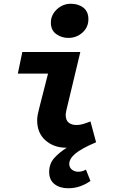

<svg xmlns="http://www.w3.org/2000/svg" viewBox="-20 -775 640 1023"><path d="M343 228Q299 228 270.5 206Q242 184 242 141Q242 97 269.5 66.5Q297 36 336 12Q335 12 334.5 12Q334 12 332 12Q267 12 222.5 -27Q178 -66 178 -134Q178 -149 181 -164Q184 -179 188 -195L236 -383H75L99 -498H408L334 -189Q333 -182 331.5 -176Q330 -170 330 -164Q330 -134 346 -121.5Q362 -109 387 -109Q405 -109 422 -114Q439 -119 462 -128L492 -17Q414 16 381.5 43.5Q349 71 349 98Q349 118 363.5 129Q378 140 396 140Q408 140 417 137.5Q426 135 438 129L462 189Q439 206 408.5 217Q378 228 343 228ZM344 -573Q308 -573 279.5 -593.5Q251 -614 251 -655Q251 -682 265.5 -704.5Q280 -727 304 -741Q328 -755 357 -755Q398 -755 424.5 -734Q451 -713 451 -673Q451 -630 419.5 -601.5Q388 -573 344 -573Z"/></svg>

Font: Source Code Pro ExtraBold
Style: Italic
Weight: 800
Italic angle: -11°
Monospace: yes
Designer: Paul D. Hunt, Teo Tuominen
Foundry: Adobe Systems Incorporated
Version: Version 1.016;hotconv 1.0.116;makeotfexe 2.5.65601